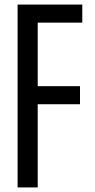

<svg xmlns="http://www.w3.org/2000/svg" viewBox="-20 -820 417 840"><path d="M57 0V-800H340V-721H145V-443H330V-364H145V0Z"/></svg>

Font: Big Shoulders Text Medium
Style: Regular
Weight: 500
Designer: Patric King
Foundry: XO Type Co
Version: Version 1.000; ttfautohint (v1.8.2)